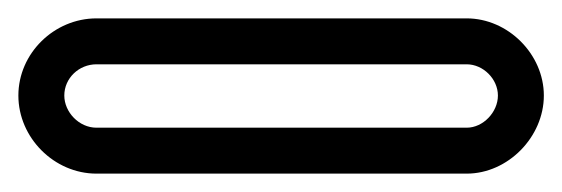

<svg xmlns="http://www.w3.org/2000/svg" viewBox="-21 -50 612 209"><path d="M84 20H487C505 20 521 36 521 54C521 72 505 89 487 89H84C65 89 49 72 49 54C49 35 65 20 84 20ZM84 139H487C532 139 571 99 571 54C571 9 532 -30 487 -30H84C38 -30 -1 8 -1 54C-1 100 38 139 84 139Z"/></svg>

Font: AppleStorm
Style: XbdOut
Weight: 800
Foundry: Cannot Into Space Fonts
Version: Version 1.01